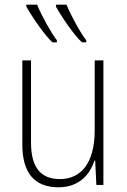

<svg xmlns="http://www.w3.org/2000/svg" viewBox="-20 -787 540 817"><path d="M329 -607H347V-616C327 -639 281 -722 263 -767H218V-759C240 -718 299 -632 329 -607ZM203 -607H222V-616C202 -640 157 -719 138 -767H92V-759C115 -717 174 -632 203 -607ZM229 10C317 10 363 -45 382 -104H385L390 0H420V-530H383V-233C383 -92 324 -25 235 -25C157 -25 112 -70 112 -180V-530H75V-172C75 -51 127 10 229 10Z"/></svg>

Font: Noto Sans Mono ExtraCondensed ExtraLight
Style: Regular
Weight: 200
Width: 2
Designer: Monotype Design Team
Foundry: Monotype Imaging Inc.
Version: Version 2.014